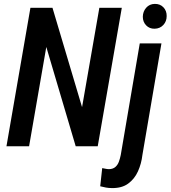

<svg xmlns="http://www.w3.org/2000/svg" viewBox="-20 -751 876 986"><path d="M605.5 -710.9 481.9 0H368.7L217.8 -509.8L129.4 0H13.2L136.2 -710.9H249.5L401.4 -200.7L490.2 -710.9ZM697.8 -528.3H809.1L711.4 44.4Q706.1 89.8 688.5 128.9Q670.9 168 638.2 191.9Q605.5 215.8 554.2 214.8Q539.1 214.8 524.2 212.2Q509.3 209.5 494.6 205.6L504.9 112.3Q513.7 113.8 522.5 115.7Q531.2 117.7 540 117.7Q560.5 117.2 572.8 106.2Q585 95.2 590.8 78.6Q596.7 62 600.1 44.9ZM713.4 -665Q713.9 -691.9 730.7 -711.2Q747.6 -730.5 774.9 -731Q802.2 -731.4 819.3 -713.4Q836.4 -695.3 835.9 -668.5Q835.9 -641.1 818.6 -622.6Q801.3 -604 773.9 -603.5Q747.6 -603 730.5 -620.8Q713.4 -638.7 713.4 -665Z"/></svg>

Font: Roboto Condensed Medium
Style: Italic
Weight: 500
Italic angle: -12°
Designer: Christian Robertson
Foundry: Google
Version: Version 3.0; 2020